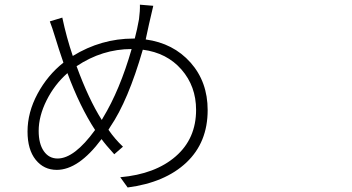

<svg xmlns="http://www.w3.org/2000/svg" viewBox="-20 -790 1540 841"><path d="M425.8 -264.6 430.7 -273.4Q504.9 -395.5 556.6 -575.2Q427.7 -575.2 315.4 -500Q368.2 -355.5 425.8 -264.6ZM232.4 -95.7Q305.7 -95.7 396.5 -220.7Q330.1 -322.3 275.4 -469.7Q218.8 -419.9 184.1 -350.6Q149.4 -281.2 149.4 -216.8Q149.4 -160.2 171.9 -127.9Q194.3 -95.7 232.4 -95.7ZM592.8 -769.5 651.4 -764.6Q643.6 -733.4 632.8 -684.6Q622.1 -635.7 618.2 -617.2Q739.3 -600.6 814.5 -516.1Q889.6 -431.6 889.6 -307.6Q889.6 -166 796.4 -78.1Q703.1 9.8 539.1 31.2L506.8 -13.7Q660.2 -27.3 749.5 -105Q838.9 -182.6 838.9 -308.6Q838.9 -412.1 774.9 -485.4Q710.9 -558.6 605.5 -572.3Q541 -348.6 462.9 -234.4L455.1 -221.7Q482.4 -181.6 518.6 -147.5L480.5 -114.3Q442.4 -156.2 424.8 -180.7Q324.2 -45.9 228.5 -45.9Q171.9 -45.9 136.2 -90.3Q100.6 -134.8 100.6 -213.9Q100.6 -297.9 144.5 -379.4Q188.5 -460.9 257.8 -515.6Q234.4 -584 225.6 -614.3Q206.1 -677.7 198.2 -696.3L252.9 -712.9Q271.5 -625 298.8 -544.9Q422.9 -621.1 564.5 -621.1H570.3Q581.1 -662.1 588.9 -706.1Q593.8 -744.1 592.8 -769.5Z"/></svg>

Font: Bpmf Zihi Sans Light
Style: Light
Weight: 300
Foundry: But Ko
Version: Version 1.320